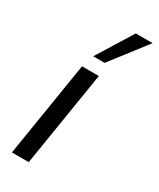

<svg xmlns="http://www.w3.org/2000/svg" viewBox="-190 -800 711 860"><g transform="rotate(30 165.5 -369.5)"><path d="M30 0 109 -491H196L117 0ZM130 -555 244 -739H331L189 -555Z"/></g></svg>

Font: Nunito Sans 10pt Condensed Medium
Style: Italic
Weight: 500
Width: 3
Italic angle: -9°
Designer: Vernon Adams
Foundry: Vernon Adams
Version: Version 3.101;gftools[0.9.27]